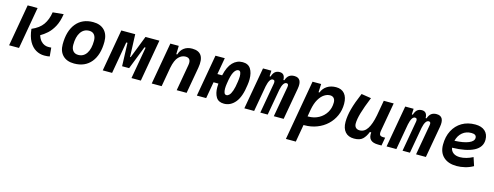

<svg xmlns="http://www.w3.org/2000/svg" viewBox="-22 -1297 5903 2292"><g transform="rotate(15 2929.5 -151.0)"><path d="M463.4 9.8Q406.7 9.8 357.9 -18.6Q309.1 -46.9 276.1 -106.2Q243.2 -165.5 233.4 -258.8Q325.2 -297.4 369.1 -359.9Q413.1 -422.4 427.2 -514.6L560.1 -527.3Q545.9 -433.1 512.2 -371.3Q478.5 -309.6 436.3 -272Q394 -234.4 354 -212.4Q368.2 -168.9 389.9 -145Q411.6 -121.1 435.3 -111.6Q459 -102.1 478.5 -102.1Q494.1 -102.1 501.2 -102.5Q508.3 -103 520 -103.5L529.8 3.4Q514.6 6.3 499.8 8.1Q484.9 9.8 463.4 9.8ZM26.9 0 117.7 -517.6H240.2L149.4 0Z M831.1 9.8Q741.7 9.8 691.7 -39.8Q641.6 -89.4 641.6 -177.7Q641.6 -342.8 716.8 -435.1Q792 -527.3 925.8 -527.3Q1015.1 -527.3 1065.2 -476.6Q1115.2 -425.8 1115.2 -335Q1115.2 -172.4 1040.3 -81.3Q965.3 9.8 831.1 9.8ZM852.5 -102.5Q918 -102.5 954.8 -158.4Q991.7 -214.4 991.7 -314Q991.7 -361.8 969.7 -388.4Q947.8 -415 907.7 -415Q840.8 -415 803 -359.1Q765.1 -303.2 765.1 -203.6Q765.1 -156.2 788.1 -129.4Q811 -102.5 852.5 -102.5Z M1184.1 0 1274.9 -517.6H1446.8L1457.5 -239.3H1465.3L1573.7 -517.6H1745.6L1654.8 0H1539.1L1608.4 -394.5H1593.8L1481.4 -107.4H1394.5L1384.3 -394.5H1369.1L1299.8 0Z M1789.6 0 1880.9 -517.6H1984.9L1981.9 -414.1H1994.1Q2010.3 -468.3 2050.5 -497.8Q2090.8 -527.3 2149.9 -527.3Q2314 -527.3 2278.3 -325.2L2220.7 0H2098.1L2155.3 -325.2Q2170.9 -415 2098.1 -415Q2050.8 -415 2012.5 -376.2Q1974.1 -337.4 1954.1 -237.8L1912.1 0Z M2683.1 9.8Q2615.2 9.8 2585.9 -37.6Q2556.6 -85 2556.6 -160.6Q2556.6 -182.6 2558.6 -205.1H2498.5L2462.4 0H2347.2L2438.5 -517.6H2553.7L2517.6 -312H2576.2Q2600.6 -421.9 2651.4 -474.6Q2702.1 -527.3 2773.4 -527.3Q2842.8 -527.3 2873.8 -478.5Q2904.8 -429.7 2904.8 -350.1Q2904.8 -316.4 2898.9 -278.8Q2879.9 -129.4 2822.3 -59.8Q2764.6 9.8 2683.1 9.8ZM2687 -96.7Q2704.1 -96.7 2720.9 -114Q2737.8 -131.3 2752.4 -172.6Q2767.1 -213.9 2776.9 -285.6Q2779.3 -302.2 2781.2 -320.3Q2783.2 -338.4 2783.2 -354.5Q2783.2 -382.3 2775.9 -401.6Q2768.6 -420.9 2749 -420.9Q2720.2 -420.9 2695.6 -378.9Q2670.9 -336.9 2655.8 -230.5Q2650.4 -198.2 2650.4 -167.5Q2650.4 -137.7 2658.2 -117.2Q2666 -96.7 2687 -96.7Z M3129.4 -517.6 3126 -447.3H3138.2Q3151.9 -490.7 3174.3 -509Q3196.8 -527.3 3230.5 -527.3Q3295.9 -527.3 3296.9 -447.3H3308.1Q3323.2 -491.2 3348.6 -509.3Q3374 -527.3 3411.6 -527.3Q3513.7 -527.3 3489.3 -390.6L3419.9 0H3298.3L3365.2 -377.4Q3373 -420.4 3343.8 -420.4Q3300.8 -420.4 3280.3 -323.2L3222.7 0H3131.3L3197.8 -377.4Q3205.1 -420.4 3173.8 -420.4Q3133.3 -420.4 3111.8 -319.3L3055.2 0H2934.1L3025.9 -517.6Z M3630.4 224.6H3507.8L3638.2 -517.6H3744.6L3740.2 -414.6H3751Q3772.5 -468.8 3818.6 -498Q3864.7 -527.3 3928.7 -527.3Q3996.6 -527.3 4033.7 -483.6Q4070.8 -439.9 4070.8 -359.4Q4070.8 -280.3 4041 -213.1Q4011.2 -146 3958 -95.9Q3904.8 -45.9 3833 -18.1Q3761.2 9.8 3676.8 9.8Q3672.4 9.8 3668 9.8ZM3688 -102.5Q3691.9 -102.5 3696.3 -102.5Q3768.1 -102.5 3825 -133.8Q3881.8 -165 3914.8 -219.2Q3947.8 -273.4 3947.8 -341.8Q3947.8 -377 3930.9 -396Q3914.1 -415 3883.3 -415Q3847.7 -415 3811.8 -391.6Q3775.9 -368.2 3746.8 -318.6Q3717.8 -269 3703.1 -190.4Z M4290.5 10.3Q4219.7 10.3 4181.2 -33.4Q4142.6 -77.1 4142.6 -156.7Q4142.6 -229.5 4166 -317.4Q4189.5 -405.3 4241.7 -527.3L4362.8 -508.3Q4312 -383.3 4288.6 -302.7Q4265.1 -222.2 4265.1 -168.9Q4265.1 -137.2 4282.5 -119.6Q4299.8 -102.1 4331.1 -102.1Q4389.2 -102.1 4426.3 -159.7Q4463.4 -217.3 4484.4 -325.7V-325.2L4518.6 -517.6H4641.1L4579.1 -166Q4572.3 -127 4582.5 -111.6Q4592.8 -96.2 4626 -96.2H4648.4L4630.4 4.9H4589.4Q4523.4 4.9 4494.4 -24.2Q4465.3 -53.2 4471.7 -114.7H4454.6Q4432.1 -56.2 4397.2 -22.9Q4362.3 10.3 4290.5 10.3Z M4887.2 -517.6 4883.8 -447.3H4896Q4909.7 -490.7 4932.1 -509Q4954.6 -527.3 4988.3 -527.3Q5053.7 -527.3 5054.7 -447.3H5065.9Q5081.1 -491.2 5106.4 -509.3Q5131.8 -527.3 5169.4 -527.3Q5271.5 -527.3 5247.1 -390.6L5177.7 0H5056.2L5123 -377.4Q5130.9 -420.4 5101.6 -420.4Q5058.6 -420.4 5038.1 -323.2L4980.5 0H4889.2L4955.6 -377.4Q4962.9 -420.4 4931.6 -420.4Q4891.1 -420.4 4869.6 -319.3L4813 0H4691.9L4783.7 -517.6Z M5569.3 -102.5Q5606 -102.5 5647.7 -114Q5689.5 -125.5 5728 -146L5761.7 -43Q5714.8 -16.1 5661.4 -3.2Q5607.9 9.8 5559.1 9.8Q5454.6 9.8 5395.8 -44.4Q5336.9 -98.6 5336.9 -195.8Q5336.9 -295.4 5376 -370.1Q5415 -444.8 5485.1 -486.1Q5555.2 -527.3 5648.9 -527.3Q5726.1 -527.3 5769 -488.8Q5812 -450.2 5812 -381.8Q5812 -289.1 5718.8 -240.5Q5625.5 -191.9 5450.7 -187.5Q5457.5 -147 5488.3 -124.8Q5519 -102.5 5569.3 -102.5ZM5457 -274.9Q5568.4 -279.8 5630.1 -305.4Q5691.9 -331.1 5691.9 -373Q5691.9 -417.5 5629.4 -417.5Q5564.5 -417.5 5518.8 -379.2Q5473.1 -340.8 5457 -274.9Z"/></g></svg>

Font: Cascadia Code PL SemiBold
Style: Italic
Weight: 600
Italic angle: -10°
Monospace: yes
Designer: Aaron Bell
Foundry: Saja Typeworks
Version: Version 2404.023; ttfautohint (v1.8.4)